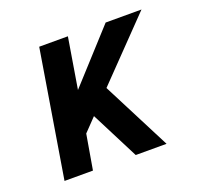

<svg xmlns="http://www.w3.org/2000/svg" viewBox="-98 -642 796 755"><g transform="rotate(-20 300.0 -265.0)"><path d="M50 0 137 -530H257L222 -318L415 -530H565L330 -287L477 0H348L246 -200L194 -146L169 0Z"/></g></svg>

Font: Iosevka Slab Extended
Style: Bold Italic
Weight: 700
Width: 7
Italic angle: -9°
Monospace: yes
Designer: Belleve Invis
Foundry: Belleve Invis
Version: Version 11.1.0; ttfautohint (v1.8.3)